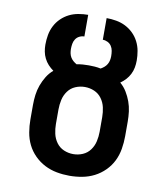

<svg xmlns="http://www.w3.org/2000/svg" viewBox="-83 -805 766 882"><g transform="rotate(10 300.0 -363.5)"><path d="M300 8Q270 8 240.5 2.5Q211 -3 184.5 -16.5Q158 -30 136.5 -51.5Q115 -73 102 -99.5Q89 -126 84 -156Q79 -186 79 -215V-283Q79 -307 82 -330.5Q85 -354 93 -376Q101 -398 113.5 -418.5Q126 -439 144 -454Q130 -464 119 -476Q108 -488 100.5 -503Q93 -518 90 -534Q87 -550 87 -566Q87 -589 91 -611.5Q95 -634 105.5 -654.5Q116 -675 132.5 -691Q149 -707 169 -717Q189 -727 212 -731Q235 -735 257 -735V-634Q245 -634 234 -628.5Q223 -623 216.5 -613Q210 -603 208 -591Q206 -579 206 -567Q206 -557 208 -547Q210 -537 215 -528.5Q220 -520 227.5 -513.5Q235 -507 244 -502Q258 -505 272 -506Q286 -507 300 -507Q314 -507 328 -506Q342 -505 356 -502Q365 -507 372.5 -513.5Q380 -520 385 -528.5Q390 -537 392 -547Q394 -557 394 -566Q394 -579 392 -591Q390 -603 383.5 -613Q377 -623 366 -628.5Q355 -634 343 -634V-735Q365 -735 388 -731Q411 -727 431 -717Q451 -707 467.5 -691Q484 -675 494.5 -654.5Q505 -634 509 -611.5Q513 -589 513 -567Q513 -550 510 -534Q507 -518 499.5 -503Q492 -488 481 -476Q470 -464 456 -454Q474 -439 486.5 -418.5Q499 -398 507 -376Q515 -354 518 -330.5Q521 -307 521 -283V-215Q521 -186 516 -156Q511 -126 498 -99.5Q485 -73 463.5 -51.5Q442 -30 415.5 -16.5Q389 -3 359.5 2.5Q330 8 300 8ZM300 -93Q323 -93 344 -102Q365 -111 378.5 -129.5Q392 -148 397 -170.5Q402 -193 402 -215V-283Q402 -306 397 -328.5Q392 -351 378.5 -369.5Q365 -388 344 -397Q323 -406 300 -406Q277 -406 256 -397Q235 -388 221.5 -369.5Q208 -351 203 -328.5Q198 -306 198 -283V-215Q198 -193 203 -170.5Q208 -148 221.5 -129.5Q235 -111 256 -102Q277 -93 300 -93Z"/></g></svg>

Font: Iosevka HT Extended
Style: Bold
Weight: 700
Width: 7
Monospace: yes
Designer: Belleve Invis
Foundry: Belleve Invis
Version: Version 32.3.0; ttfautohint (v1.8.4)